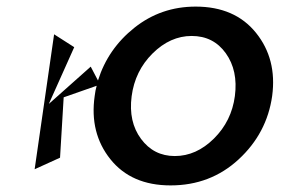

<svg xmlns="http://www.w3.org/2000/svg" viewBox="-20 -552 885 582"><path d="M573 -532Q692 -532 756 -452.5Q820 -373 805 -261Q789 -148 703.5 -69Q618 10 497 10Q378 10 314.5 -69.5Q251 -149 267 -261Q269 -278 273 -292L173 -257L162 -74L85 -39L144 -448L205 -409L128 -237L255 -350L277 -308Q307 -404 387.5 -468Q468 -532 573 -532ZM692 -261Q702 -338 664.5 -390.5Q627 -443 561 -443Q496 -443 442.5 -390Q389 -337 379 -260Q369 -183 407.5 -131Q446 -79 510 -79Q575 -79 628.5 -132Q682 -185 692 -261Z"/></svg>

Font: Raleway-v4020 SemiBold
Style: Italic
Weight: 600
Italic angle: -12°
Designer: Matt McInerney, Pablo Impallari, Rodrigo Fuenzalida
Foundry: Matt McInerney, Pablo Impallari, Rodrigo Fuenzalida
Version: Version 4.020;PS 004.020;hotconv 1.0.88;makeotf.lib2.5.64775